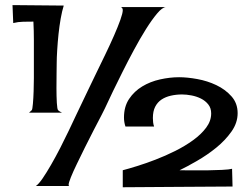

<svg xmlns="http://www.w3.org/2000/svg" viewBox="-20 -748 1006 772"><path d="M473.6 -707Q473.6 -716.8 465.8 -719.7H647.5Q632.8 -718.8 611.8 -693.8Q590.8 -668.9 566.9 -630.9Q543 -592.8 518.6 -547.4Q494.1 -502 472.7 -459Q451.2 -416 434.6 -381.8Q418 -347.7 411.1 -332Q403.3 -314.5 388.7 -286.1Q374 -257.8 356.4 -224.1Q338.9 -190.4 321.3 -154.8Q303.7 -119.1 289.1 -88.9Q274.4 -58.6 265.1 -35.6Q255.9 -12.7 255.9 -4.9Q255.9 -2 257.8 0H124Q135.7 -7.8 151.4 -30.8Q167 -53.7 185.1 -85Q203.1 -116.2 221.7 -152.3Q240.2 -188.5 256.3 -222.2Q272.5 -255.9 285.6 -284.2Q298.8 -312.5 306.6 -328.1Q315.4 -346.7 331.1 -379.4Q346.7 -412.1 365.2 -450.2Q383.8 -488.3 403.3 -528.8Q422.9 -569.3 438.5 -605Q454.1 -640.6 463.9 -668Q473.6 -695.3 473.6 -707ZM473.6 -63.5Q496.1 -69.3 530.8 -80.1Q565.4 -90.8 605 -106Q644.5 -121.1 684.6 -141.1Q724.6 -161.1 756.8 -184.6Q789.1 -208 809.1 -234.9Q829.1 -261.7 829.1 -292Q829.1 -313.5 817.4 -328.1Q805.7 -342.8 788.1 -351.6Q770.5 -360.4 750 -364.3Q729.5 -368.2 711.9 -368.2Q688.5 -368.2 667 -363.3Q645.5 -358.4 629.4 -347.7Q613.3 -336.9 604 -318.8Q594.7 -300.8 594.7 -273.4Q594.7 -264.6 595.7 -255.9Q596.7 -247.1 599.6 -239.3H484.4Q478.5 -256.8 478.5 -275.4Q478.5 -319.3 499 -350.1Q519.5 -380.9 551.8 -400.4Q584 -419.9 623.5 -428.7Q663.1 -437.5 700.2 -437.5Q732.4 -437.5 772.9 -430.2Q813.5 -422.9 849.6 -405.8Q885.7 -388.7 910.6 -360.8Q935.5 -333 935.5 -293Q935.5 -253.9 910.6 -218.8Q885.7 -183.6 849.6 -154.3Q813.5 -125 772.9 -101.6Q732.4 -78.1 702.1 -63.5Q714.8 -63.5 745.6 -63Q776.4 -62.5 810.1 -63Q843.8 -63.5 873 -64.9Q902.3 -66.4 913.1 -69.3Q914.1 -51.8 914.1 -33.7Q914.1 -15.6 915 2Q803.7 2.9 693.8 3.4Q584 3.9 473.6 4.9ZM96.7 -294.9 107.4 -304.7Q110.4 -307.6 112.3 -330.6Q114.3 -353.5 115.2 -381.3Q116.2 -409.2 116.2 -434.1Q116.2 -459 116.2 -465.8V-509.8Q116.2 -546.9 116.2 -585.4Q116.2 -624 114.3 -661.1Q93.8 -661.1 73.2 -660.6Q52.7 -660.2 33.2 -655.3L30.3 -727.5L236.3 -725.6Q229.5 -704.1 224.1 -673.8Q218.8 -643.6 215.3 -610.8Q211.9 -578.1 210 -546.9Q208 -515.6 208 -494.1Q208 -486.3 207.5 -456.5Q207 -426.8 207 -394Q207 -361.3 208.5 -334.5Q210 -307.6 213.9 -304.7Q216.8 -301.8 221.2 -299.3Q225.6 -296.9 229.5 -294.9Z"/></svg>

Font: Cherry Cream Soda
Style: Regular
Weight: 400
Designer: Font Diner, Inc
Foundry: Font Diner, Inc
Version: Version 1.000